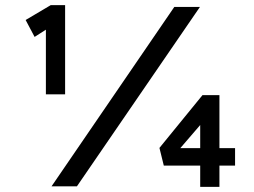

<svg xmlns="http://www.w3.org/2000/svg" viewBox="-20 -727 989 749"><path d="M159 -359V-633L165 -615L115 -583L80 -649L178 -707H234V-359H197Q189 -359 180 -359Q171 -359 159 -359ZM181 0 660 -700H760L280 0ZM820 -149H897V-81H820ZM654 -115 638 -149H794L761 -129V-284L790 -273ZM836 2H761V-98L792 -81H619L602 -150L770 -356H836Z"/></svg>

Font: Lexend Giga
Style: Regular
Weight: 400
Designer: Bonnie Shaver-Troup, Thomas Jockin
Foundry: Lexend
Version: Version 1.007